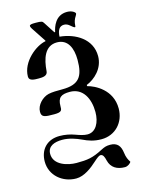

<svg xmlns="http://www.w3.org/2000/svg" viewBox="-155 -941 956 1273"><g transform="rotate(-15 323.0 -305.0)"><path d="M35 69C35 165 116 231 209 231C264 231 318 189 355 155C376 136 393 123 402 123C419 123 427 138 434 169C446 218 485 242 540 242C559 242 580 226 583 216C571 198 562 180 558 148C552 101 532 73 482 73C455 73 441 79 421 89C349 127 312 132 237 132C177 132 83 106 83 29C83 -25 132 -41 184 -41C232 -41 280 -23 310 -9C350 10 386 23 438 23C534 23 600 -51 600 -145C600 -275 487 -329 436 -342V-350C493 -373 558 -431 558 -516C558 -633 452 -696 344 -706C346 -748 360 -775 393 -775C409 -775 420 -768 430 -760C442 -750 453 -740 459 -740C463 -740 464 -745 464 -752C465 -774 471 -792 484 -812C487 -817 490 -823 490 -826C490 -834 469 -852 434 -852C353 -852 331 -777 324 -743H319L269 -820C261 -833 257 -836 213 -836C186 -836 173 -834 173 -825C173 -819 176 -813 181 -805L247 -705L246 -701C181 -690 73 -607 73 -504C73 -474 110 -474 140 -474C168 -474 200 -476 202 -507C208 -590 233 -674 317 -674C392 -674 420 -607 420 -527C420 -413 387 -364 272 -364C235 -364 203 -364 176 -358C134 -348 90 -305 90 -258C90 -220 113 -218 178 -218C231 -218 231 -232 231 -260C231 -319 256 -335 315 -335C405 -335 445 -254 445 -162C445 -91 414 -32 357 -32C332 -32 305 -41 275 -52C245 -63 209 -70 173 -70C86 -70 35 -12 35 69Z"/></g></svg>

Font: Monomakh Unicode
Style: Regular
Weight: 400
Version: Version 1.2